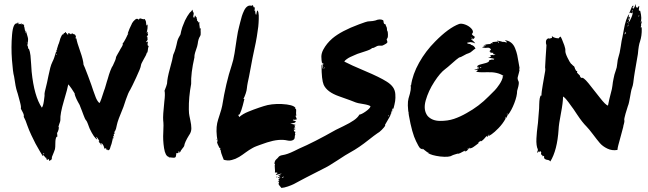

<svg xmlns="http://www.w3.org/2000/svg" viewBox="-20 -746 3201 948"><path d="M540 -63.8V-68.6Q541.9 -68.6 542.9 -67.6Q542.9 -66.7 541.9 -63.8L541 -61ZM476.2 -33.3H480Q480 -32.4 481.4 -30.5Q482.9 -28.6 481.9 -28.6Q481 -28.6 478.1 -30.5Q475.2 -32.4 476.2 -33.3ZM712.4 -516.2H714.3Q711.4 -512.4 711 -506.7Q710.5 -501 709.5 -495.2Q708.6 -489.5 706.7 -485.7H704.8Q702.9 -475.2 689.5 -453.3Q676.2 -431.4 675.2 -420Q674.3 -410.5 652.4 -363.3Q630.5 -316.2 622.9 -302.9Q613.3 -288.6 601.9 -255.2Q590.5 -221.9 589.5 -218.1Q561 -150.5 557.1 -129.5Q552.4 -105.7 549.5 -101.9Q548.6 -101 547.6 -99Q547.6 -98.1 546.7 -98.1Q544.8 -95.2 544.8 -89.5Q544.8 -86.7 546.7 -89.5Q546.7 -85.7 544.8 -85.7Q542.9 -85.7 541.9 -83.8Q541 -82.9 542.4 -78.1Q543.8 -73.3 543.8 -72.4Q541.9 -72.4 541.9 -73.8Q541.9 -75.2 540 -76.2Q539 -72.4 534.8 -52.4Q530.5 -32.4 526.7 -24.8Q525.7 -22.9 524.3 -16.7Q522.9 -10.5 520.5 -7.6Q518.1 -4.8 513.3 -3.8Q511.4 -5.7 508.1 -6.2Q504.8 -6.7 504.3 -7.1Q503.8 -7.6 506.7 -10.5Q505.7 -10.5 504.8 -11Q503.8 -11.4 502.9 -11.4Q503.8 -12.4 504.8 -14.3Q501.9 -14.3 499.5 -13.3Q497.1 -12.4 494.3 -12.4Q495.2 -15.2 493.8 -19Q492.4 -22.9 491 -26.7Q489.5 -30.5 487.1 -33.3Q484.8 -36.2 482.9 -38.1Q477.1 -34.3 473.3 -39Q472.4 -41 470 -43.3Q467.6 -45.7 466.7 -47.6Q470.5 -47.6 470.5 -49.5Q469.5 -50.5 464.3 -60Q459 -69.5 454.3 -70.5Q458.1 -63.8 460 -57.1Q444.8 -64.8 422.9 -110.5Q421.9 -113.3 419 -120.5Q416.2 -127.6 414.3 -133.3Q412.4 -139 409.5 -144.8Q406.7 -150.5 402.9 -154.3Q401.9 -155.2 398.6 -162.4Q395.2 -169.5 391.9 -179Q388.6 -188.6 384.8 -198.1Q381 -207.6 377.6 -216.2Q374.3 -224.8 373.3 -227.6Q370.5 -232.4 363.8 -244.8Q357.1 -257.1 352.4 -269.5Q347.6 -281.9 348.6 -284.8Q345.7 -289.5 333.3 -308.6Q321 -325.7 317.1 -329.5Q314.3 -311.4 295.2 -247.1Q276.2 -182.9 278.1 -154.3Q278.1 -149.5 276.2 -143.8Q274.3 -138.1 271.9 -131.4Q269.5 -124.8 268.6 -120Q272.4 -117.1 269 -105.7Q265.7 -94.3 261.9 -89.5V-87.6Q261.9 -85.7 262.4 -83.3Q262.9 -81 262.9 -78.6Q262.9 -76.2 262.9 -74.3Q262.9 -72.4 262.9 -70.5H259Q253.3 -61 253.3 -40Q253.3 -17.1 251.4 -9.5Q248.6 0 236.2 29.5V36.2L232.4 44.8Q228.6 43.8 227.1 46.2Q225.7 48.6 224.8 48.6L222.9 46.7L221.9 45.7Q221.9 44.8 221.4 42.9Q221 41 221.9 40Q218.1 39 216.7 41.4Q215.2 43.8 210.5 42.9Q211.4 40 208.6 36.2Q205.7 32.4 201 27.6Q196.2 22.9 195.2 20Q193.3 20 192.9 21.9Q192.4 23.8 190.5 23.8Q187.6 19 175.7 -1Q163.8 -21 155.2 -37.1Q146.7 -53.3 134.8 -78.6Q122.9 -103.8 115.2 -125.7Q106.7 -152.4 97.1 -169.5Q100 -177.1 91.9 -192.4Q83.8 -207.6 82.9 -209.5Q83.8 -213.3 83.3 -219.5Q82.9 -225.7 79.5 -239Q76.2 -252.4 73.3 -262.4Q70.5 -272.4 67.6 -283.3Q64.8 -294.3 63.8 -295.2Q57.1 -314.3 49.5 -368.6Q43.8 -387.6 39 -450.5Q34.3 -513.3 39.5 -574.3Q44.8 -635.2 65.7 -630.5L66.7 -632.4Q66.7 -635.2 67.6 -635.2Q70.5 -634.3 70 -630.5Q69.5 -626.7 70.5 -625.7Q72.4 -626.7 72.4 -628.6Q72.4 -630.5 72.4 -631.4Q71.4 -635.2 74.3 -634.3Q75.2 -634.3 74.3 -630.5Q73.3 -626.7 76.2 -626.7Q80 -628.6 81.9 -627.6Q84.8 -632.4 89.5 -627.6Q90.5 -626.7 91.4 -625.7Q92.4 -625.7 93.3 -626.7L94.3 -628.6Q95.2 -625.7 96.2 -621.9L98.1 -623.8Q99 -624.8 99 -620Q99 -617.1 99 -615.2V-613.3H100Q100 -612.4 101.4 -606.2Q102.9 -600 102.9 -597.1Q102.9 -599 103.8 -599Q104.8 -598.1 102.9 -595.2L103.8 -594.3Q104.8 -594.3 105.2 -593.8Q105.7 -593.3 105.7 -591.4Q104.8 -586.7 106.7 -581.9Q107.6 -583.8 107.6 -587.6V-594.3Q108.6 -590.5 113.3 -575.2Q118.1 -560 118.6 -554.3Q119 -548.6 117.1 -533.3Q117.1 -532.4 117.1 -531.4V-529.5Q115.2 -527.6 115.2 -523.3Q115.2 -519 117.1 -518.1Q119 -514.3 119 -504.8Q121.9 -503.8 121.9 -507.6Q128.6 -490.5 130.5 -471.9Q132.4 -453.3 133.8 -429Q135.2 -404.8 136.2 -392.4Q148.6 -270.5 186.7 -214.3Q193.3 -222.9 196.7 -247.1Q200 -271.4 200 -273.3Q199 -282.9 201.4 -293.3Q203.8 -303.8 207.6 -319Q211.4 -334.3 212.4 -339Q214.3 -347.6 219 -371Q223.8 -394.3 228.1 -411Q232.4 -427.6 239 -441Q247.6 -457.1 256.2 -488.6Q256.2 -487.6 256.2 -486.7V-489.5Q256.2 -491.4 257.1 -490.5H259L261 -494.3L259 -495.2V-493.3H258.1L257.1 -492.4Q259 -498.1 262.4 -507.6Q265.7 -517.1 267.6 -524.8L270.5 -531.4Q272.4 -536.2 274.3 -543.3Q276.2 -550.5 277.6 -555.2Q279 -560 281.9 -565.2Q284.8 -570.5 287.6 -576.2Q290.5 -574.3 291.4 -575.2Q292.4 -576.2 294.3 -580Q296.2 -583.8 298.1 -583.8Q298.1 -581.9 299 -581.9Q299 -583.8 301 -583.8Q301 -582.9 301.9 -582.9Q301.9 -584.8 301 -585.7Q300 -586.7 301.9 -587.6Q303.8 -588.6 304.8 -586.7Q305.7 -585.7 305.7 -584.8V-583.8L309.5 -581L310.5 -580Q311.4 -579 312.4 -577.1Q313.3 -575.2 316.2 -574.3Q317.1 -574.3 316.2 -578.1Q315.2 -581.9 317.1 -581.9Q321 -581.9 323.8 -581Q325.7 -580 327.6 -578.6Q329.5 -577.1 330.5 -576.2Q331.4 -576.2 333.3 -579L335.2 -581.9L349.5 -574.3Q346.7 -577.1 348.6 -578.1Q355.2 -569.5 355.2 -561L351.4 -560Q352.4 -559 353.3 -557.1Q354.3 -556.2 354.8 -556.2Q355.2 -556.2 357.1 -556.2Q360 -537.1 375.7 -493.3Q391.4 -449.5 392.4 -426.7Q395.2 -422.9 414.8 -371Q434.3 -319 440 -300Q441.9 -295.2 445.7 -284.3Q449.5 -273.3 452.9 -264.8Q456.2 -256.2 461.4 -248.1Q466.7 -240 471.4 -237.1Q478.1 -247.6 494.3 -300Q497.1 -305.7 501.9 -323.3Q506.7 -341 507.6 -342.9Q509.5 -347.6 512.4 -358.1Q515.2 -368.6 518.1 -377.6Q521 -386.7 524.8 -396.7Q528.6 -406.7 531.9 -413.3Q535.2 -420 537.1 -421.9Q552.4 -453.3 552.4 -461Q552.4 -463.8 555.2 -469Q558.1 -474.3 561 -479.5Q563.8 -484.8 567.1 -490Q570.5 -495.2 571.4 -497.6Q572.4 -500 574.3 -503.3Q576.2 -506.7 578.1 -509.5Q580 -512.4 581.9 -515.7Q583.8 -519 585.2 -522.4Q586.7 -525.7 586.7 -528.6L584.8 -529.5Q591.4 -537.1 600.5 -554.8Q609.5 -572.4 609.5 -574.3L611.4 -573.3Q609.5 -576.2 612.4 -585.7Q617.1 -601 631.4 -629.5V-630.5Q638.1 -641.9 647.6 -649.5Q657.1 -657.1 663.8 -649.5Q664.8 -648.6 666.2 -650Q667.6 -651.4 668.6 -653.3L670.5 -655.2Q674.3 -655.2 681.9 -652.4Q689.5 -649.5 694.3 -652.4Q698.1 -646.7 699.5 -642.9Q701 -639 701.4 -632.4Q701.9 -625.7 702.9 -620Q704.8 -620 705.2 -621.9Q705.7 -623.8 708.6 -624.8V-621Q708.6 -618.1 708.6 -613.8Q708.6 -609.5 708.1 -604.3Q707.6 -599 706.2 -593.8Q704.8 -588.6 703.8 -583.8Q704.8 -583.8 706.2 -585.7Q707.6 -587.6 708.6 -588.6Q710.5 -590.5 710.5 -589.5Q710.5 -584.8 707.6 -581Q709.5 -580 711.4 -579Q711.4 -576.2 710 -572.9Q708.6 -569.5 705.7 -565.7L703.8 -562.9Q704.8 -562.9 705.7 -563.3Q706.7 -563.8 707.6 -564.8Q708.6 -561 707.6 -555.2H709.5Q708.6 -545.7 701.9 -541Q702.9 -540 702.9 -538.1Q707.6 -537.1 709.5 -541.9V-540V-541L710.5 -540Q710.5 -538.1 709.5 -534.3Q708.6 -530.5 708.6 -529.5Q708.6 -528.6 708.6 -525.7Q708.6 -522.9 709.5 -521.4Q710.5 -520 714.3 -519ZM82.9 -626.7Q83.8 -625.7 84.8 -621.9Q84.8 -622.9 84.8 -624.8Q84.8 -627.6 84.8 -629.5Q83.8 -629.5 83.8 -628.1Q83.8 -626.7 82.9 -626.7ZM101 -601.9 99 -609.5ZM112.4 -540Q111.4 -536.2 114.3 -535.2Q115.2 -538.1 112.4 -540ZM113.3 -531.4 115.2 -530.5Q116.2 -532.4 113.3 -532.4ZM193.3 19Q194.3 18.1 193.3 16.2L191.4 15.2V16.2L192.4 18.1ZM194.3 9.5Q194.3 15.2 198.1 14.3Q198.1 11.4 197.1 9.5ZM258.1 -474.3Q260 -480 259 -481.9Q254.3 -475.2 258.1 -474.3ZM261 -499 262.9 -502.9 261 -501.9 260 -499ZM212.4 36.2Q214.3 34.3 210.5 32.4V34.3ZM510.5 -8.6Q512.4 -10.5 509.5 -10.5Q508.6 -5.7 510.5 -7.6ZM516.2 -10.5Q515.2 -9.5 514.3 -9.5Q514.3 -13.3 517.1 -13.3Q516.2 -11.4 516.2 -10.5ZM615.2 -580Q615.2 -581 614.3 -582.9V-581Q614.3 -580 614.3 -579V-577.1Z M971.4 -606.7Q970.5 -602.9 970.5 -596.7Q970.5 -590.5 971 -584.8Q971.4 -579 970.5 -573.3Q969.5 -569.5 967.6 -566.7Q959 -554.3 956.2 -529.5Q955.2 -520 947.1 -497.6Q939 -475.2 940 -462.9Q921.9 -383.8 923.8 -331.4Q911.4 -265.7 912.4 -205.7Q912.4 -196.2 913.3 -186.7Q914.3 -177.1 919.5 -153.3Q924.8 -129.5 924.8 -112.4Q924.8 -95.2 915.2 -81L914.3 -80Q891.4 -42.9 889.5 -25.7Q888.6 -21.9 880 -11.9Q871.4 -1.9 870.5 4.8L868.6 2.9L866.7 1.9V4.8L867.6 7.6Q865.7 8.6 863.8 5.7Q863.8 2.9 861 0Q860 1.9 861 5.2Q861.9 8.6 860.5 9.5Q859 10.5 854.8 10Q850.5 9.5 850.5 10.5Q850.5 11.4 850 17.1Q849.5 22.9 848.1 27.1Q846.7 31.4 841.9 32.4Q837.1 33.3 827.1 31.9Q817.1 30.5 813.3 31.4L814.3 30.5Q814.3 29.5 813.3 28.6Q796.2 24.8 790 -14.8Q783.8 -54.3 786.2 -92.4Q788.6 -130.5 785.7 -152.4Q783.8 -174.3 791.4 -244.8Q796.2 -281.9 792.4 -298.1Q802.9 -323.8 804.8 -333.3Q805.7 -360 819 -407.6Q832.4 -455.2 835.2 -475.2Q839 -482.9 841.9 -491.4Q844.8 -500 847.1 -507.6Q849.5 -515.2 851.4 -524.3Q853.3 -533.3 855.2 -541.4Q857.1 -549.5 861 -557.6Q864.8 -565.7 868.6 -571.4Q868.6 -572.4 869.5 -572.4Q869.5 -574.3 871.4 -577.1Q873.3 -589.5 880 -611.4Q881.9 -617.1 883.8 -621Q892.4 -645.7 904.8 -665.7Q917.1 -685.7 923.8 -689.5Q927.6 -693.3 928.6 -698.1Q930.5 -698.1 931.4 -693.3L932.4 -689.5Q932.4 -690.5 933.3 -687.6Q935.2 -682.9 936.2 -682.9Q937.1 -677.1 934.8 -669.5Q932.4 -661.9 939 -657.1Q939 -660 941 -663.8Q942.9 -667.6 941.9 -669.5Q946.7 -668.6 945.7 -664.8L948.6 -661.9L951.4 -659Q950.5 -653.3 952.4 -651.4Q954.3 -649.5 952.4 -644.8L956.2 -641.9H955.2Q958.1 -641 958.1 -639Q960 -637.1 961 -634.3Q963.8 -635.2 965.7 -636.2Q964.8 -631.4 963.8 -628.6Q964.8 -622.9 965.7 -614.3Q965.7 -610.5 966.7 -604.8Q968.6 -605.7 971.4 -606.7Z M1051.4 -58.1Q1051.4 -58.1 1051.4 -57.1V-55.2V-54.3L1050.5 -55.2Q1050.5 -55.2 1050.5 -56.2Q1050.5 -57.1 1050 -57.6Q1049.5 -58.1 1049.5 -59L1050.5 -61Q1050.5 -61 1050.5 -60ZM1426.7 -155.2V-154.3Q1423.8 -152.4 1430.5 -150.5Q1441 -147.6 1441 -146.7Q1437.1 -139 1430.5 -139L1413.3 -135.2Q1414.3 -135.2 1421.4 -133.8Q1428.6 -132.4 1434.3 -131Q1440 -129.5 1441 -128.6Q1439 -127.6 1434.3 -127.6Q1434.3 -121.9 1438.1 -116.2Q1436.2 -116.2 1434.3 -116.2Q1431.4 -116.2 1430.5 -111.4Q1436.2 -111.4 1437.1 -111Q1438.1 -110.5 1438.1 -107.6Q1437.1 -107.6 1434.3 -106.2Q1431.4 -104.8 1429.5 -105.7Q1430.5 -102.9 1432.4 -101.9L1431.4 -101V-100Q1431.4 -97.1 1434.8 -96.7Q1438.1 -96.2 1438.1 -95.2Q1439 -94.3 1438.1 -92.4Q1437.1 -90.5 1436.2 -87.6Q1436.2 -85.7 1438.1 -81.9Q1435.2 -77.1 1435.2 -68.1Q1435.2 -59 1426.7 -54.3Q1416.2 -48.6 1399 -52.4Q1358.1 -61.9 1299 -42.9Q1293.3 -41 1281 -36.7Q1268.6 -32.4 1261.9 -30Q1255.2 -27.6 1245.2 -23.8Q1235.2 -20 1226.2 -14.8Q1217.1 -9.5 1209.5 -4.8Q1206.7 -2.9 1194.3 5.7Q1181.9 14.3 1177.1 18.1Q1172.4 21.9 1161 28.6Q1149.5 35.2 1142.4 38.1Q1135.2 41 1124.8 43.8Q1114.3 46.7 1104.8 46.2Q1095.2 45.7 1084.8 42.9Q1082.9 37.1 1079 28.1Q1075.2 19 1072.9 11.4Q1070.5 3.8 1069.5 -4.8Q1068.6 -6.7 1067.1 -8.1Q1065.7 -9.5 1064.8 -10.5Q1067.6 -9.5 1067.6 -13.3L1068.6 -15.2Q1067.6 -16.2 1066.7 -15.7Q1065.7 -15.2 1063.8 -15.2Q1053.3 -34.3 1051.4 -45.7Q1051.4 -46.7 1052.9 -46.7Q1054.3 -46.7 1054.3 -48.6Q1044.8 -101.9 1052.4 -138.1Q1055.2 -151.4 1064.8 -180Q1074.3 -208.6 1077.1 -223.8Q1095.2 -337.1 1123.8 -422.9Q1132.4 -447.6 1138.1 -483.3Q1143.8 -519 1149 -555.7Q1154.3 -592.4 1161 -616.2Q1161.9 -619 1166.2 -636.7Q1170.5 -654.3 1174.3 -666.7Q1178.1 -679 1185.2 -693.8Q1192.4 -708.6 1201.9 -714.8Q1211.4 -721 1222.9 -717.1L1223.8 -720Q1226.7 -721 1228.6 -719Q1230.5 -717.1 1230.5 -715.2Q1231.4 -714.3 1232.4 -710.5V-709.5Q1233.3 -710.5 1234.3 -710.5Q1235.2 -712.4 1236.2 -711.4Q1238.1 -706.7 1241.9 -676.2L1244.8 -673.3Q1245.7 -673.3 1245.7 -675.7Q1245.7 -678.1 1246.7 -681.4Q1247.6 -684.8 1248.1 -687.1Q1248.6 -689.5 1249 -691.9Q1249.5 -694.3 1250.5 -694.3Q1254.3 -691.4 1255.7 -685.2Q1257.1 -679 1257.6 -670Q1258.1 -661 1257.6 -652.4Q1257.1 -643.8 1256.7 -632.4Q1256.2 -621 1255.2 -614.3Q1254.3 -607.6 1252.9 -598.1Q1251.4 -588.6 1251.4 -587.6Q1246.7 -548.6 1226.7 -459Q1223.8 -445.7 1218.6 -415.7Q1213.3 -385.7 1209.5 -367.6Q1206.7 -355.2 1203.3 -338.6Q1200 -321.9 1199 -310.5Q1198.1 -299 1193.3 -284.8Q1188.6 -270.5 1181.9 -257.1H1186.7Q1169.5 -184.8 1160 -179L1158.1 -181Q1157.1 -177.1 1157.1 -173.3L1159 -174.3Q1160 -172.4 1160 -170.5Q1159 -169.5 1161.9 -168.6Q1170.5 -176.2 1181.9 -182.9Q1193.3 -189.5 1207.6 -195.2Q1221.9 -201 1231.9 -204.8Q1241.9 -208.6 1260 -214.8Q1278.1 -221 1281.9 -221.9Q1319 -234.3 1370.5 -232.4Q1426.7 -229.5 1438.1 -214.3Q1439 -213.3 1438.1 -211.4V-208.6Q1442.9 -207.6 1441.9 -204.8Q1442.9 -201 1441.9 -191Q1441 -181 1443.8 -176.2Q1438.1 -175.2 1439.5 -172.4Q1441 -169.5 1443.3 -163.8Q1445.7 -158.1 1444.8 -156.2Q1432.4 -153.3 1426.7 -155.2ZM1236.2 -701 1235.2 -698.1Q1235.2 -695.2 1235.7 -693.8Q1236.2 -692.4 1238.1 -692.4V-695.2L1237.1 -699Z M1889.5 -342.9Q1909.5 -330.5 1920 -315.7Q1930.5 -301 1931.9 -281.4Q1933.3 -261.9 1931 -246.7Q1928.6 -231.4 1921.9 -206.7Q1921 -206.7 1921.9 -209.5Q1921.9 -209.5 1921.9 -210.5H1919Q1916.2 -204.8 1911.4 -188.6Q1906.7 -172.4 1901.9 -165.7Q1899 -160 1881 -129.5Q1881 -124.8 1882.9 -126.7Q1877.1 -117.1 1864.8 -104.8Q1852.4 -92.4 1842.9 -87.6Q1827.6 -77.1 1801.9 -56.7Q1776.2 -36.2 1753.8 -21Q1731.4 -5.7 1710.5 5.7Q1690.5 16.2 1646.2 45.7Q1601.9 75.2 1575.2 87.6Q1567.6 91.4 1491.4 130.5Q1486.7 132.4 1464.3 144.8Q1441.9 157.1 1430.5 162.9Q1419 168.6 1401 174.8Q1382.9 181 1369.5 181.9Q1367.6 180 1364.8 176.2Q1361.9 172.4 1360 170.5Q1358.1 168.6 1356.7 165.7Q1355.2 162.9 1355.7 159.5Q1356.2 156.2 1358.1 152.4Q1355.2 151.4 1351.4 153.3H1350.5L1358.1 149.5Q1359 147.6 1353.3 149.5Q1353.3 149.5 1351.4 149.5Q1352.4 148.6 1360 143.8Q1359 142.9 1357.1 142.9Q1353.3 141 1355.2 140Q1355.2 139 1357.6 136.7Q1360 134.3 1362.9 132.4L1364.8 131.4Q1363.8 129.5 1358.1 131.4L1352.4 133.3Q1349.5 130.5 1356.2 128.6Q1362.9 123.8 1364.8 121Q1361 121 1361 121.9Q1356.2 123.8 1353.3 121Q1354.3 120 1361.9 116.2Q1369.5 112.4 1370.5 110.5Q1368.6 110.5 1356.2 114.3Q1343.8 118.1 1341.9 118.1Q1341.9 115.2 1346.2 112.4Q1350.5 109.5 1350.5 108.6Q1349.5 104.8 1337.1 105.7Q1339 101.9 1337.1 85.2Q1335.2 68.6 1338.1 64.8L1337.1 63.8Q1337.1 63.8 1335.2 63.8Q1335.2 49.5 1342.9 41.9Q1346.7 39 1350.5 34.8Q1354.3 30.5 1356.2 28.1Q1358.1 25.7 1362.9 23.3Q1367.6 21 1374.3 20Q1386.7 18.1 1400.5 13.3Q1414.3 8.6 1432.9 -0.5Q1451.4 -9.5 1457.1 -12.4Q1528.6 -42.9 1638.1 -104.8Q1641.9 -106.7 1675.2 -122.9Q1708.6 -139 1727.6 -152.4Q1746.7 -165.7 1754.3 -180Q1764.8 -181 1785.7 -195.7Q1806.7 -210.5 1809.5 -221Q1802.9 -227.6 1772.9 -232.4Q1742.9 -237.1 1737.1 -240Q1721.9 -246.7 1654.3 -270.5Q1594.3 -291.4 1578.1 -327.6Q1567.6 -352.4 1567.6 -421.9L1569.5 -427.6Q1569.5 -427.6 1570.5 -421.9Q1571.4 -416.2 1572.9 -410.5Q1574.3 -404.8 1576.2 -404.8Q1573.3 -423.8 1572.4 -428.6Q1576.2 -428.6 1576.2 -425.7Q1576.2 -423.8 1576.2 -422.9V-432.4Q1573.3 -439 1572.4 -434.3Q1571.4 -431.4 1570.5 -430.5Q1566.7 -449.5 1566.7 -466.2Q1566.7 -482.9 1576.2 -501Q1592.4 -531.4 1621 -556.2Q1664.8 -593.3 1752.4 -625.7Q1791.4 -640 1795.2 -640Q1825.7 -641.9 1833.3 -644.8Q1855.2 -654.3 1870.5 -646.7Q1872.4 -645.7 1872.9 -643.8Q1873.3 -641.9 1873.8 -639Q1874.3 -636.2 1874.3 -634.3Q1876.2 -629.5 1876.7 -628.6Q1877.1 -627.6 1879.5 -627.1Q1881.9 -626.7 1883.8 -625.7Q1883.8 -621.9 1887.1 -615.7Q1890.5 -609.5 1890.5 -604.8L1891.4 -588.6Q1891.4 -590.5 1892.4 -592.4Q1893.3 -601.9 1894.3 -590.5Q1898.1 -560 1890.5 -554.3Q1888.6 -552.4 1889.5 -550Q1890.5 -547.6 1891.9 -542.9Q1893.3 -538.1 1892.4 -536.2Q1889.5 -531.4 1880 -526.7L1870.5 -521.9Q1868.6 -520 1858.6 -520.5Q1848.6 -521 1842.9 -519Q1840 -518.1 1834.8 -514.8Q1829.5 -511.4 1825.2 -510Q1821 -508.6 1817.1 -508.6Q1810.5 -501 1781 -491.9Q1751.4 -482.9 1744.8 -480Q1742.9 -479 1730.5 -473.8Q1718.1 -468.6 1709 -464.3Q1700 -460 1691 -453.3Q1681.9 -446.7 1680 -441.9Q1710.5 -425.7 1782.9 -395.2Q1855.2 -364.8 1889.5 -342.9ZM1579 -414.3V-419H1578.1Q1578.1 -415.2 1579 -414.3ZM1583.8 -406.7Q1584.8 -414.3 1581 -414.3Q1581.9 -409.5 1583.8 -406.7ZM1371.4 129.5Q1372.4 131.4 1374.3 131.4Q1376.2 131.4 1378.6 130Q1381 128.6 1381 125.7ZM1898.1 -173.3 1900 -175.2Q1901 -176.2 1901 -177.1L1899 -178.1Q1897.1 -172.4 1896.2 -171.4V-168.6V-169.5Q1898.1 -172.4 1898.1 -173.3ZM1347.6 125.7H1350.5L1348.6 126.7Q1347.6 127.6 1347.6 128.6Q1344.8 130.5 1343.8 129.5Q1342.9 128.6 1343.8 127.6ZM1917.1 -195.2 1919 -201.9H1921L1919 -198.1ZM1913.3 -184.8 1915.2 -188.6Q1915.2 -186.7 1914.3 -183.8ZM1918.1 -194.3Q1917.1 -194.3 1918.1 -193.3V-191.4Q1919 -193.3 1918.1 -194.3Z M2542.9 -401.9Q2544.8 -401.9 2544.8 -403.8Q2544.8 -405.7 2545.7 -406.7Q2545.7 -399 2541.9 -385.7Q2538.1 -372.4 2536.2 -364.3Q2534.3 -356.2 2540 -344.8Q2543.8 -339 2539 -318.1Q2539 -318.1 2533.3 -297.1Q2533.3 -272.4 2519.5 -236.7Q2505.7 -201 2488.6 -179Q2488.6 -179 2488.6 -183.8Q2487.6 -181 2486.2 -177.1Q2484.8 -173.3 2482.9 -170Q2481 -166.7 2479 -162.9Q2477.1 -163.8 2477.6 -166.2Q2478.1 -168.6 2476.2 -169.5Q2475.2 -161.9 2476.2 -160Q2461.9 -134.3 2441.4 -113.3Q2421 -92.4 2407.6 -83.3Q2394.3 -74.3 2393.3 -75.2Q2392.4 -80 2396.2 -82.9Q2394.3 -83.8 2392.9 -80Q2391.4 -76.2 2388.1 -72.4Q2384.8 -68.6 2383.8 -69.5Q2384.8 -74.3 2387.6 -77.1L2384.8 -75.2Q2381 -73.3 2375.2 -66.2Q2369.5 -59 2363.3 -53.8Q2357.1 -48.6 2353.3 -47.6V-51.4Q2350.5 -49.5 2348.1 -47.1Q2345.7 -44.8 2341 -42.9Q2340 -41.9 2344.8 -41Q2342.9 -39 2336.7 -34.3Q2330.5 -29.5 2327.1 -27.1Q2323.8 -24.8 2318.6 -21Q2313.3 -17.1 2308.1 -15.2Q2302.9 -13.3 2297.1 -12.4Q2297.1 -14.3 2298.1 -15.2Q2297.1 -16.2 2296.2 -17.1Q2294.3 -10.5 2286.7 -3.3Q2279 3.8 2273.3 0L2280 -4.8Q2279 -4.8 2270 0.5Q2261 5.7 2251.9 10Q2242.9 14.3 2240 12.4L2233.3 14.3Q2226.7 16.2 2219.5 18.6Q2212.4 21 2211.4 21.9Q2198.1 31.4 2153.3 26.7Q2109.5 21 2093.3 9.5Q2098.1 9.5 2099 9.5Q2093.3 8.6 2088.1 4.3Q2082.9 0 2076.2 -4.8Q2069.5 -9.5 2066.7 -12.4Q2065.7 -9.5 2069.5 -8.6Q2062.9 -9.5 2058.1 -11.9Q2053.3 -14.3 2050 -19.5Q2046.7 -24.8 2044.8 -28.1Q2042.9 -31.4 2039.5 -38.6Q2036.2 -45.7 2034.3 -48.6Q2014.3 -88.6 1999 -175.2Q1989.5 -232.4 1997.1 -260Q2013.3 -310.5 2006.7 -324.8Q2007.6 -324.8 2009.5 -323.8Q2017.1 -379 2049.5 -436.7Q2081.9 -494.3 2128.6 -541Q2195.2 -608.6 2246.7 -627.6Q2258.1 -631.4 2276.7 -624.8Q2295.2 -618.1 2307.1 -605.2Q2319 -592.4 2313.3 -581.9Q2303.8 -578.1 2321 -566.7Q2322.9 -565.7 2324.8 -563.8Q2319 -548.6 2306.7 -553.3V-551.4Q2321 -541 2326.7 -531.4Q2315.2 -538.1 2296.2 -538.1Q2298.1 -537.1 2299 -535.2Q2296.2 -537.1 2288.6 -536.2L2287.6 -534.3Q2287.6 -532.4 2287.6 -531.4Q2289.5 -530.5 2292.4 -530Q2295.2 -529.5 2298.1 -529Q2301 -528.6 2303.8 -527.6Q2304.8 -524.8 2305.7 -524.8Q2321.9 -521 2327.6 -505.7Q2321.9 -503.8 2312.4 -494.8Q2302.9 -485.7 2293.3 -482.9Q2284.8 -481 2269.5 -471.9Q2254.3 -462.9 2246.7 -461.9Q2235.2 -454.3 2211.9 -433.3Q2188.6 -412.4 2178.1 -404.8Q2153.3 -386.7 2124.3 -341.9Q2095.2 -297.1 2081.9 -250Q2068.6 -202.9 2091.4 -173.3Q2113.3 -149.5 2151.9 -149Q2190.5 -148.6 2221.4 -159Q2252.4 -169.5 2283.8 -187.6Q2344.8 -221 2393.3 -270.5Q2413.3 -290.5 2422.9 -300Q2432.4 -309.5 2446.2 -330Q2460 -350.5 2462.9 -367.6Q2461 -368.6 2460 -368.6Q2463.8 -369.5 2465.7 -371.4Q2437.1 -391.4 2384.8 -389.5Q2339 -387.6 2329.5 -393.3Q2335.2 -393.3 2341 -401.9Q2326.7 -398.1 2321.9 -401.9Q2340 -403.8 2345.7 -410.5Q2340 -410.5 2335.2 -406.7Q2335.2 -409.5 2335.7 -409.5Q2336.2 -409.5 2337.6 -409.5Q2339 -409.5 2341.4 -410.5Q2343.8 -411.4 2345.7 -413.3Q2335.2 -413.3 2335.2 -415.2Q2341 -415.2 2342.9 -418.1Q2341 -418.1 2338.1 -417.1Q2336.2 -416.2 2335.2 -416.2V-418.1Q2340 -424.8 2353.3 -428.1Q2366.7 -431.4 2380 -435.2Q2393.3 -439 2396.2 -446.7Q2396.2 -447.6 2395.2 -449.5Q2401.9 -449.5 2406.2 -451.4Q2410.5 -453.3 2413.3 -454.3Q2413.3 -453.3 2410.5 -450.5Q2416.2 -449.5 2421 -455.2Q2419 -457.1 2388.6 -461.9Q2389.5 -461.9 2390 -461.9Q2390.5 -461.9 2391.4 -461.9Q2396.2 -462.9 2397.6 -463.3Q2399 -463.8 2401.9 -465.2Q2404.8 -466.7 2403.8 -468.6Q2402.9 -470.5 2400 -473.3Q2422.9 -475.2 2426.7 -478.1Q2419 -480 2414.3 -480Q2414.3 -481 2415.2 -482.4Q2416.2 -483.8 2416.2 -484.8Q2399 -486.7 2399 -485.7Q2402.9 -487.6 2402.9 -489.5Q2391.4 -491.4 2403.8 -500Q2404.8 -501 2402.9 -502.9L2401.9 -504.8Q2397.1 -510.5 2389.5 -510.5Q2381.9 -510.5 2375.2 -509.5L2370.5 -510.5Q2363.8 -510.5 2361 -512.4Q2361 -513.3 2364.8 -514.8Q2368.6 -516.2 2373.3 -518.1Q2378.1 -520 2380 -521.9Q2380 -522.9 2376.7 -521.9Q2373.3 -521 2370.5 -520.5Q2367.6 -520 2367.6 -521Q2377.1 -528.6 2402.9 -528.6Q2402.9 -531.4 2402.9 -533.3Q2411.4 -533.3 2413.3 -535.2Q2410.5 -537.1 2409.5 -538.1Q2413.3 -538.1 2440 -541Q2437.1 -541.9 2434.3 -545.7Q2451.4 -542.9 2465.7 -538.1L2464.8 -540Q2465.7 -540 2473.8 -538.1Q2481.9 -536.2 2483.8 -535.2Q2481.9 -537.1 2479 -540Q2481 -541 2482.9 -541Q2476.2 -542.9 2472.4 -547.6Q2490.5 -545.7 2503.3 -535.7Q2516.2 -525.7 2523.3 -507.6Q2530.5 -489.5 2533.8 -474.3Q2537.1 -459 2540.5 -437.6Q2543.8 -416.2 2545.7 -407.6H2544.8Q2542.9 -407.6 2542.9 -405.7Q2542.9 -403.8 2542.9 -401.9ZM2414.3 -529.5 2412.4 -530.5H2406.7L2405.7 -529.5ZM2357.1 -420Q2355.2 -416.2 2350.5 -418.1ZM2356.2 -411.4V-413.3H2349.5V-410.5Q2353.3 -408.6 2356.2 -411.4ZM2410.5 -449.5H2414.3Q2412.4 -447.6 2410.5 -449.5ZM2414.3 -471.4Q2417.1 -469.5 2421 -471.4ZM2440 -535.2H2443.8Q2442.9 -538.1 2442.9 -540Q2441.9 -540 2440 -541Q2439 -538.1 2440 -535.2ZM2317.1 -556.2Q2314.3 -557.1 2310.5 -558.6Q2306.7 -560 2303.8 -561Q2307.6 -556.2 2315.2 -555.2ZM1998.1 -194.3Q1998.1 -188.6 2000 -186.7Q1999 -192.4 1998.1 -194.3ZM2290.5 -9.5V-12.4H2288.6V-9.5ZM2305.7 -18.1 2301.9 -20H2305.7ZM2483.8 -181.9Q2485.7 -183.8 2485.7 -185.7Q2483.8 -185.7 2482.9 -184.8Q2481.9 -183.8 2482.9 -181H2483.8Z M3142.9 -609.5Q3147.6 -617.1 3148.6 -603.8Q3149.5 -569.5 3140 -541Q3133.3 -523.8 3129.5 -479Q3128.6 -469.5 3114.3 -390.5Q3112.4 -381.9 3110.5 -366.2Q3108.6 -350.5 3106.7 -336.7Q3104.8 -322.9 3101 -313.3Q3097.1 -302.9 3094.8 -289Q3092.4 -275.2 3090.5 -265.2Q3088.6 -255.2 3086.2 -242.9Q3083.8 -230.5 3080 -221.9Q3079 -219 3075.2 -206.2Q3071.4 -193.3 3068.6 -184.8Q3065.7 -176.2 3063.8 -165.7Q3061 -156.2 3062.9 -150.5Q3063.8 -145.7 3060.5 -134.3Q3057.1 -122.9 3057.1 -119Q3055.2 -111.4 3051.4 -97.6Q3047.6 -83.8 3046.7 -80Q3044.8 -72.4 3040.5 -57.1Q3036.2 -41.9 3032.9 -29Q3029.5 -16.2 3028.6 -5.7Q3001.9 -1 2978.6 -12.4Q2955.2 -23.8 2941.4 -40Q2927.6 -56.2 2907.6 -82.9Q2887.6 -109.5 2876.2 -121Q2865.7 -131.4 2854.8 -145.2Q2843.8 -159 2829.5 -180.5Q2815.2 -201.9 2811.4 -207.6Q2808.6 -211.4 2800.5 -222.4Q2792.4 -233.3 2787.1 -241Q2781.9 -248.6 2774.3 -257.1Q2766.7 -265.7 2760 -269.5Q2760 -240 2749.5 -185.7Q2739 -131.4 2738.1 -107.6Q2731.4 -3.8 2697.1 51.4Q2693.3 44.8 2684.8 43.8Q2676.2 42.9 2670.5 39Q2664.8 35.2 2666.7 24.8Q2664.8 21.9 2661.9 24.8Q2661.9 26.7 2660 26.7Q2660 21.9 2654.8 19Q2649.5 16.2 2652.4 6.7Q2651.4 2.9 2647.6 0Q2646.7 1 2646.2 2.9Q2645.7 4.8 2643.8 5.7L2641.9 -1Q2639 0 2639 4.8Q2635.2 3.8 2633.3 8.6Q2631.4 8.6 2632.4 4.8Q2633.3 1 2635.2 -2.9Q2636.2 -5.7 2635.2 -9.5Q2631.4 -16.2 2629.5 -30.5Q2627.6 -44.8 2628.6 -62.4Q2629.5 -80 2631 -95.2Q2632.4 -110.5 2634.3 -123.8Q2636.2 -137.1 2636.2 -139Q2637.1 -150.5 2639 -174.8Q2641 -199 2641.9 -210.5Q2641.9 -212.4 2642.4 -230.5Q2642.9 -248.6 2644.8 -259.5Q2646.7 -270.5 2651.4 -276.2Q2652.4 -272.4 2653.3 -271.4Q2653.3 -282.9 2655.2 -296.7Q2657.1 -310.5 2660 -327.6Q2662.9 -344.8 2664.8 -355.2Q2665.7 -361.9 2668.1 -374.3Q2670.5 -386.7 2671.9 -395.7Q2673.3 -404.8 2671.4 -413.3L2674.3 -464.8Q2676.2 -489.5 2677.1 -506.7L2678.1 -522.9Q2674.3 -532.4 2675.7 -542.4Q2677.1 -552.4 2687.6 -557.1L2689.5 -556.2L2690.5 -555.2Q2691.4 -555.2 2695.7 -556.2Q2700 -557.1 2702.9 -558.1Q2705.7 -559 2705.7 -560Q2705.7 -561.9 2704.8 -563.8Q2703.8 -566.7 2706.7 -566.7Q2714.3 -560 2725.2 -558.1Q2736.2 -556.2 2740 -557.1Q2740 -561 2741 -561Q2743.8 -561 2746.7 -565.7Q2748.6 -565.7 2754.3 -552.9Q2760 -540 2766.2 -522.4Q2772.4 -504.8 2771.4 -495.2Q2770.5 -484.8 2781.9 -461.4Q2793.3 -438.1 2800 -430.5Q2800 -432.4 2806.7 -424.8Q2813.3 -418.1 2814.3 -419Q2820 -408.6 2820 -401.9Q2821 -402.9 2822.9 -403.8Q2821.9 -397.1 2825.7 -396.2Q2828.6 -395.2 2830.5 -394.3Q2829.5 -391.4 2828.6 -388.6Q2830.5 -384.8 2840 -376.2Q2841.9 -373.3 2842.9 -373.3Q2843.8 -365.7 2850.5 -361Q2859 -367.6 2885.7 -334.8Q2912.4 -301.9 2941.4 -264.3Q2970.5 -226.7 2981.9 -224.8Q2985.7 -247.6 3001 -305.7Q3002.9 -313.3 3003.8 -322.4Q3004.8 -331.4 3006.2 -341Q3007.6 -350.5 3009.5 -358.1Q3012.4 -376.2 3021 -400Q3025.7 -410.5 3027.6 -431.4Q3029.5 -452.4 3033.3 -462.9Q3040 -481.9 3044.8 -515.7Q3049.5 -549.5 3053.3 -562.9Q3055.2 -570.5 3060 -598.6Q3064.8 -626.7 3071.4 -646.2Q3078.1 -665.7 3085.7 -675.2Q3086.7 -675.2 3086.2 -673.3Q3085.7 -671.4 3084.8 -667.1Q3083.8 -662.9 3083.8 -660Q3085.7 -659 3087.6 -661.9Q3089.5 -663.8 3090.5 -662.9Q3086.7 -650.5 3083.8 -636.2Q3089.5 -640 3098.1 -661Q3106.7 -681.9 3101.9 -685.7Q3098.1 -681 3098.1 -680Q3095.2 -682.9 3093.8 -683.3Q3092.4 -683.8 3090 -681.9Q3087.6 -680 3086.7 -680Q3094.3 -700 3098.6 -709.5Q3102.9 -719 3107.6 -718.1Q3107.6 -717.1 3106.7 -713.3Q3105.7 -709.5 3105.2 -706.7Q3104.8 -703.8 3105.7 -702.9Q3111.4 -704.8 3118.1 -722.9L3120 -725.7Q3120 -724.8 3120 -722.9Q3120 -721 3119.5 -718.6Q3119 -716.2 3119 -715.2Q3121 -713.3 3122.4 -710.5Q3123.8 -707.6 3124.3 -707.6Q3124.8 -707.6 3128.6 -708.6Q3129.5 -709.5 3131.4 -712.9Q3133.3 -716.2 3136.2 -716.2V-712.4Q3136.2 -711.4 3135.2 -706.7Q3133.3 -694.3 3135.2 -693.8Q3137.1 -693.3 3138.6 -692.9Q3140 -692.4 3141 -692.4Q3151.4 -651.4 3141.9 -634.3Q3146.7 -637.1 3147.6 -642.9Q3148.6 -641.9 3148.6 -638.1L3147.6 -634.3Q3147.6 -630.5 3146.7 -630.5Q3143.8 -626.7 3145.7 -623.8Q3146.7 -624.8 3144.8 -616.2Q3142.9 -611.4 3142.9 -609.5ZM3083.8 -655.2 3081 -653.3 3081.9 -646.7 3083.8 -649.5Q3084.8 -655.2 3083.8 -655.2ZM3080 -642.9Q3079 -643.8 3079 -644.8Q3080 -641 3081 -640ZM3063.8 -576.2 3068.6 -579Q3068.6 -581 3068.6 -583.3Q3068.6 -585.7 3068.6 -587.6Q3068.6 -589.5 3066.7 -588.6ZM3077.1 -633.3V-632.4L3079 -633.3Q3080 -637.1 3078.1 -638.1Q3078.1 -637.1 3077.6 -635.7Q3077.1 -634.3 3077.1 -633.3ZM3081 -617.1Q3083.8 -621.9 3081.9 -625.7Q3079 -619 3079 -615.2L3081 -616.2ZM3081 -618.1V-617.1Q3081 -617.1 3081 -618.1ZM3084.8 -629.5V-630.5Q3085.7 -633.3 3084.8 -635.2Q3083.8 -631.4 3082.9 -629.5ZM3101 -709.5 3100 -703.8 3101.9 -706.7 3103.8 -710.5Q3102.9 -712.4 3101 -709.5ZM3102.9 -691.4 3103.8 -697.1 3101 -694.3 3100 -687.6ZM3135.2 -665.7Q3137.1 -668.6 3136.2 -669.5Q3130.5 -669.5 3133.3 -663.8Z"/></svg>

Font: KAZYinfo
Style: Bold
Weight: 700
Designer: emmanuel didier
Foundry: emmanuel didier
Version: Version 001.000